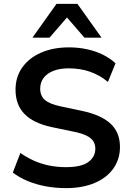

<svg xmlns="http://www.w3.org/2000/svg" viewBox="-20 -959 671 989"><path d="M320 10Q265 10 214.5 0.5Q164 -9 121.5 -27Q79 -45 46 -70L85 -171Q118 -148 154.5 -131.5Q191 -115 232.5 -106.5Q274 -98 320 -98Q399 -98 435 -124.5Q471 -151 471 -193Q471 -216 460 -232.5Q449 -249 424 -261Q399 -273 358 -281L248 -304Q153 -324 106.5 -371.5Q60 -419 60 -497Q60 -563 95 -612Q130 -661 192 -688Q254 -715 335 -715Q383 -715 427.5 -705.5Q472 -696 509.5 -677.5Q547 -659 575 -633L536 -537Q494 -572 444 -589.5Q394 -607 334 -607Q288 -607 255 -594Q222 -581 204.5 -557.5Q187 -534 187 -502Q187 -466 211 -444.5Q235 -423 293 -411L402 -388Q501 -367 549.5 -322Q598 -277 598 -202Q598 -139 564 -91Q530 -43 467.5 -16.5Q405 10 320 10ZM147 -765 271 -939H379L503 -765H415L325 -869L235 -765Z"/></svg>

Font: Nunito Sans 12pt ExtraLight
Style: Regular
Weight: 200
Version: Version 3.101;gftools[0.9.27]